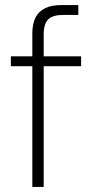

<svg xmlns="http://www.w3.org/2000/svg" viewBox="-20 -740 370 760"><path d="M108 0V-607Q108 -645 120 -669.5Q132 -694 157.5 -707Q183 -720 223 -720H290V-681H231Q189 -681 171 -663.5Q153 -646 153 -604V0ZM23 -478V-517H301V-478Z"/></svg>

Font: DM Sans 11pt ExtraLight
Style: Regular
Weight: 250
Version: Version 4.004;gftools[0.9.30]